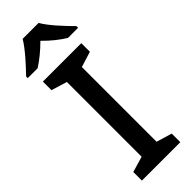

<svg xmlns="http://www.w3.org/2000/svg" viewBox="-312 -960 979 979"><g transform="rotate(-45 177.5 -470.5)"><path d="M234 -941H119C93 -896 33 -831 -4 -793V-781H67C102 -803 140 -834 176 -870C211 -834 251 -802 286 -781H359V-793C322 -830 259 -896 234 -941ZM315 0V-62L231 -87V-626L315 -652V-714H38V-652L123 -626V-87L38 -62V0Z"/></g></svg>

Font: Noto Sans Bamum Medium
Style: Regular
Weight: 500
Designer: Monotype Design Team
Foundry: Monotype Imaging Inc.
Version: Version 2.002